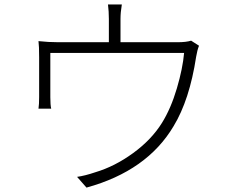

<svg xmlns="http://www.w3.org/2000/svg" viewBox="-20 -811 1040 855"><path d="M831.1 -629.9 866.2 -607.4Q858.4 -587.9 853.5 -558.6Q824.2 -366.2 752.9 -249Q634.8 -49.8 365.2 24.4L323.2 -23.4Q358.4 -28.3 404.3 -43.9Q490.2 -69.3 572.3 -128.9Q654.3 -188.5 701.2 -263.7Q741.2 -328.1 767.6 -417.5Q793.9 -506.8 799.8 -575.2H204.1V-377.9Q204.1 -342.8 208 -327.1H151.4Q154.3 -345.7 154.3 -378.9V-555.7Q154.3 -606.4 151.4 -627.9Q195.3 -623 239.3 -623H464.8V-726.6Q464.8 -759.8 460.9 -791H522.5Q516.6 -755.9 516.6 -726.6V-623H771.5Q808.6 -623 831.1 -629.9Z"/></svg>

Font: GenEi Gothic M Light
Style: Regular
Weight: 300
Designer: o_tamon (Modified); [Source Han Sans]
Ryoko NISHIZUKA  (kana & ideographs); Paul D. Hunt (Latin, Greek & Cyrillic); Wenl
Version: Version 1.1a;Original Version 1.004